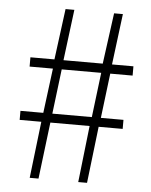

<svg xmlns="http://www.w3.org/2000/svg" viewBox="-52 -760 632 804"><g transform="rotate(5 264.0 -358.5)"><path d="M103 0 131 -238H40V-276H136L160 -464H62V-503H163L191 -717H228L201 -503H366L395 -717H432L405 -503H495V-464H401L378 -276H473V-238H372L344 0H307L334 -238H169L140 0ZM174 -276H340L363 -464H197Z"/></g></svg>

Font: Noto Sans TC ExtraLight
Style: Regular
Weight: 250
Designer: Ryoko NISHIZUKA  (kana, bopomofo & ideographs); Paul D. Hunt (Latin, Greek & Cyrillic); Sandoll Communications , Soo-you
Foundry: Adobe
Version: Version 2.004-H2;hotconv 1.0.118;makeotfexe 2.5.65603